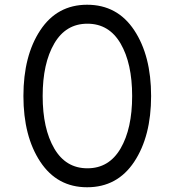

<svg xmlns="http://www.w3.org/2000/svg" viewBox="-20 -780 736 810"><path d="M347.5 10Q221.2 10 150 -97.5Q78.8 -205 78.8 -375Q78.8 -545 150 -652.5Q221.2 -760 347.5 -760Q475 -760 546.2 -652.5Q617.5 -545 617.5 -375Q617.5 -205 546.2 -97.5Q475 10 347.5 10ZM208.8 -153.8Q257.5 -70 348.8 -70Q440 -70 488.8 -153.8Q537.5 -237.5 537.5 -375Q537.5 -512.5 488.8 -596.2Q440 -680 348.8 -680Q257.5 -680 208.8 -596.2Q160 -512.5 160 -375Q160 -237.5 208.8 -153.8Z"/></svg>

Font: Now Alt
Style: Regular
Weight: 400
Designer: Alfredo Marco Pradil
Foundry: Alfredo Marco Pradil
Version: Version 1.002;PS 001.002;hotconv 1.0.88;makeotf.lib2.5.64775